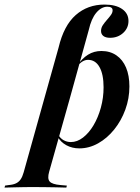

<svg xmlns="http://www.w3.org/2000/svg" viewBox="-105 -651 626 857"><path d="M347.6 -423.4Q386.3 -423.4 414.5 -404Q442.7 -384.7 457.7 -349.2Q472.6 -313.7 472.6 -265.3Q472.6 -211.3 454.4 -161.7Q436.3 -112.1 404.8 -73Q373.4 -33.9 333.1 -11.3Q292.7 11.3 249.2 11.3Q216.9 11.3 191.1 -2.8Q165.3 -16.9 152.4 -41.1L155.6 -49.2Q163.7 -33.9 178.6 -25.4Q193.5 -16.9 211.3 -16.9Q239.5 -16.9 265.7 -37.1Q291.9 -57.3 312.5 -91.9Q333.1 -126.6 345.2 -170.6Q357.3 -214.5 357.3 -261.3Q357.3 -319.4 339.1 -351.6Q321 -383.9 287.9 -383.9Q275 -383.9 262.5 -376.2Q250 -368.5 239.5 -353.2L238.7 -357.3Q261.3 -390.3 287.9 -406.9Q314.5 -423.4 347.6 -423.4ZM38.7 183.9Q19.4 183.9 1.2 184.3Q-16.9 184.7 -37.5 185.1Q-58.1 185.5 -84.7 186.3L-82.3 177.4L-66.1 175Q-46 173.4 -33.5 167.3Q-21 161.3 -12.9 149.6Q-4.8 137.9 0.8 117.7L91.9 -208.1H205.6L114.5 115.3Q105.6 146 116.5 158.9Q127.4 171.8 165.3 175L193.5 177.4L191.1 186.3Q169.4 185.5 144.4 185.1Q119.4 184.7 92.3 184.3Q65.3 183.9 37.1 183.9H38.7ZM91.9 -208.1 156.5 -438.7Q179.8 -537.1 233.1 -583.9Q286.3 -630.6 361.3 -630.6Q411.3 -630.6 439.9 -610.9Q468.5 -591.1 468.5 -557.3Q468.5 -525.8 444.8 -504Q421 -482.3 386.3 -482.3Q366.9 -482.3 356.5 -490.3Q346 -498.4 346 -512.9Q346 -526.6 354 -538.7Q362.1 -550.8 372.2 -562.1Q382.3 -573.4 389.9 -583.9Q397.6 -594.4 397.6 -604.8Q397.6 -621 374.2 -621Q347.6 -621 325 -594.4Q302.4 -567.7 291.1 -516.9L205.6 -208.1Z"/></svg>

Font: Playfair 144pt
Style: Bold Italic
Weight: 700
Italic angle: -15.6°
Designer: Claus Eggers Sørensen
Foundry: Claus Eggers Sørensen
Version: Version 2.203